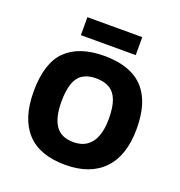

<svg xmlns="http://www.w3.org/2000/svg" viewBox="-124 -768 834 888"><g transform="rotate(20 293.5 -323.5)"><path d="M292.8 15Q166.2 15 103.1 -53.6Q40 -122.2 40 -254Q40 -394.8 104.3 -457.7Q168.6 -520.6 292 -520.6Q376.6 -520.6 433.3 -491.7Q490 -462.8 518.5 -403.7Q547 -344.6 547 -254Q547 -122.6 480.9 -53.8Q414.8 15 292.8 15ZM292.4 -96.6Q332 -96.6 358.4 -115.3Q384.8 -134 397.5 -169.2Q410.2 -204.4 410.2 -254Q410.2 -310 397.3 -344.5Q384.4 -379 357.8 -394.6Q331.2 -410.2 292.4 -410.2Q251.6 -410.2 226 -393.8Q200.4 -377.4 188.6 -342.7Q176.8 -308 176.8 -254Q176.8 -176.2 204.3 -136.4Q231.8 -96.6 292.4 -96.6ZM156.2 -573.6V-662H426.2V-573.6Z"/></g></svg>

Font: Maven Pro VF Beta
Style: Regular
Weight: 400
Designer: Joe Prince
Foundry: Joe Prince
Version: Version 2.002